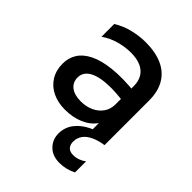

<svg xmlns="http://www.w3.org/2000/svg" viewBox="-209 -630 970 970"><g transform="rotate(45 276.0 -145.0)"><path d="M385 225Q333.6 225 304.5 195.1Q275.3 165.2 275.6 121.7Q276.2 78.1 301.8 45Q327.4 11.9 370.8 -9.1Q414.2 -30.2 467.9 -37.3L481.9 0Q443.1 5.9 415.3 18.8Q387.6 31.6 372.6 51.5Q357.6 71.3 357 98.8Q356.7 119.7 368.1 133.8Q379.5 147.9 405.5 147.9Q424.5 147.9 442.2 141.4Q459.8 134.9 474 124.2V203.1Q453.9 213.6 430.9 219.3Q407.9 225 385 225ZM213.9 15Q162.3 15 123.3 -4.2Q84.3 -23.4 62.6 -58.7Q40.9 -93.9 40.9 -142.1Q40.9 -182.7 61.4 -215.2Q82 -247.8 125.2 -269.3Q168.5 -290.8 236.6 -298.2Q304.7 -305.7 399.8 -295.9L402 -220Q333.9 -229.7 285 -228Q236 -226.3 204.8 -215.7Q173.6 -205.1 158.7 -187.3Q143.8 -169.5 143.8 -146.4Q143.8 -110.6 169.6 -90.9Q195.5 -71.2 240.4 -71.2Q278.8 -71.2 309.3 -85.3Q339.8 -99.4 357.7 -124.9Q375.6 -150.4 375.6 -184.8V-316.4Q375.6 -349.4 361.4 -373.8Q347.2 -398.2 318.6 -411.6Q289.9 -425 246.2 -425Q205.6 -425 163.8 -413.6Q121.9 -402.2 83.9 -376.5V-467.5Q127 -493.5 173 -504.2Q219.1 -515 261.6 -515Q330.5 -515 379.8 -493.3Q429.1 -471.6 455.5 -427.7Q481.9 -383.8 481.9 -317.5V0H383.1V-58.5Q357.9 -22.9 313.5 -4Q269.2 15 213.9 15Z"/></g></svg>

Font: Geologica-Sharp
Style: Regular
Weight: 100
Designer: Sindre Bremnes, Frode Helland
Foundry: Monokrom Skriftforlag AS
Version: Version 1.010;gftools[0.9.28]